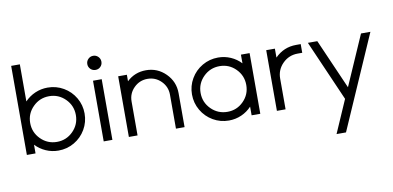

<svg xmlns="http://www.w3.org/2000/svg" viewBox="-88 -1014 3201 1563"><g transform="rotate(-10 1513.0 -232.5)"><path d="M68.4 0V-736.3H140.1V-429.7Q176.8 -468.3 225.6 -489.5Q274.4 -510.7 329.1 -510.7Q399.9 -510.7 460 -475.8Q520 -440.9 554.9 -381.1Q589.8 -321.3 589.8 -251Q589.8 -180.2 554.9 -120.1Q520 -60.1 460 -25.1Q399.9 9.8 329.1 9.8Q274.4 9.8 225.6 -11.7Q176.8 -33.2 140.1 -71.8V0ZM462.4 -117.4Q517.6 -172.9 517.6 -251Q517.6 -329.1 462.4 -384.3Q407.2 -439.5 329.1 -439.5Q251 -439.5 195.6 -384.3Q140.1 -329.1 140.1 -251Q140.1 -172.9 195.6 -117.4Q251 -62 329.1 -62Q407.2 -62 462.4 -117.4Z M739.7 -701.2Q763.7 -701.2 780.8 -684.1Q797.9 -667 797.9 -642.6Q797.9 -618.2 781 -601.3Q764.2 -584.5 739.7 -584.5Q715.3 -584.5 698.2 -601.3Q681.2 -618.2 681.2 -642.6Q681.2 -667 698.2 -684.1Q715.3 -701.2 739.7 -701.2ZM703.6 0V-501.5H775.4V0Z M911.6 0V-501.5H983.4V-447.8Q1049.3 -510.7 1142.1 -510.7Q1237.3 -510.7 1304.7 -443.4Q1372.1 -376 1372.1 -280.8V0H1300.8V-280.8Q1300.8 -346.7 1254.4 -393.1Q1208 -439.5 1142.1 -439.5Q1076.7 -439.5 1030 -393.1Q983.4 -346.7 983.4 -280.8V0Z M1926.3 0V-71.8Q1890.6 -33.2 1841.8 -11.7Q1793 9.8 1738.3 9.8Q1667.5 9.8 1607.4 -25.1Q1547.4 -60.1 1512.5 -120.1Q1477.5 -180.2 1477.5 -251Q1477.5 -321.3 1512.5 -381.1Q1547.4 -440.9 1607.4 -475.8Q1667.5 -510.7 1738.3 -510.7Q1793 -510.7 1841.8 -489.3Q1890.6 -467.8 1926.3 -429.7V-501.5H1998V0ZM1926.3 -251Q1926.3 -329.1 1871.3 -384.3Q1816.4 -439.5 1738.3 -439.5Q1659.7 -439.5 1604.2 -384.3Q1548.8 -329.1 1548.8 -251Q1548.8 -172.9 1604.2 -117.4Q1659.7 -62 1738.3 -62Q1816.4 -62 1871.3 -117.2Q1926.3 -172.4 1926.3 -251Z M2135.3 0V-501.5H2207V-427.7Q2279.3 -501.5 2382.8 -501.5H2420.4V-429.7H2382.8Q2309.6 -429.7 2258.3 -378.4Q2207 -327.1 2207 -254.4V0Z M2580.6 270.5 2698.7 0 2479.5 -501.5H2557.6L2738.3 -88.9L2918.9 -501.5H2996.6L2658.7 270.5Z"/></g></svg>

Font: Basically A Sans Serif
Style: Regular
Weight: 400
Designer: Hyung-Suk Kim
Foundry: Mental Design
Version: 1.000